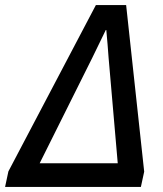

<svg xmlns="http://www.w3.org/2000/svg" viewBox="-70 -735 641 755"><path d="M-50 0 -37 -61 307 -715H426L497 -60L484 0ZM86 -93H393L357 -508Q356 -528 353 -560.5Q350 -593 348 -617H346Q334 -593 319 -561.5Q304 -530 293 -508Z"/></svg>

Font: Noto Sans SemiCondensed Medium
Style: Italic
Weight: 500
Width: 4
Italic angle: -12°
Designer: Monotype Design Team
Foundry: Monotype Imaging Inc.
Version: Version 2.013; ttfautohint (v1.8.4.7-5d5b)